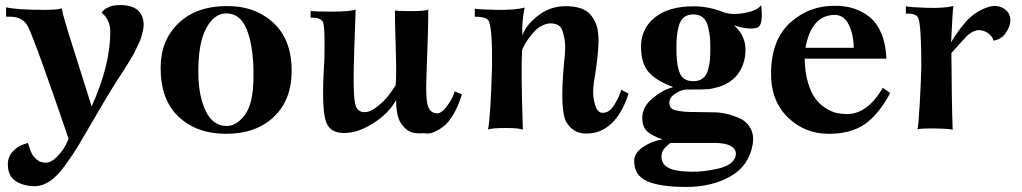

<svg xmlns="http://www.w3.org/2000/svg" viewBox="-20 -512 4039 759"><path d="M548 -417Q548 -405 545 -391Q542 -377 538.5 -365Q535 -353 526.5 -336Q518 -319 513 -308Q508 -297 495.5 -276.5Q483 -256 477 -246.5Q471 -237 455.5 -213Q440 -189 434 -180Q402 -129 359.5 -55.5Q317 18 292.5 59Q268 100 236.5 143Q205 186 176 205Q147 224 116 224Q75 224 43 204.5Q11 185 11 137Q11 108 30.5 87Q50 66 70 60L90 53Q91 54 95 67Q99 80 105 93.5Q111 107 125.5 119Q140 131 160 131Q183 131 205.5 107.5Q228 84 239.5 62Q251 40 251 36Q119 -351 90 -408Q70 -446 19 -446H4V-483Q49 -473 158 -473Q205 -473 224 -479Q230 -448 250 -383.5Q270 -319 299 -228.5Q328 -138 342 -91Q416 -253 416 -388Q416 -410 407.5 -428.5Q399 -447 390 -454L382 -462L383 -464Q384 -465 386.5 -468Q389 -471 392.5 -474Q396 -477 402 -480Q408 -483 415 -486Q422 -489 432.5 -490.5Q443 -492 455 -492Q544 -492 548 -417Z M1133 -232Q1133 -116 1061.5 -49Q990 18 870 17Q757 16 686 -50.5Q615 -117 615 -244Q615 -352 685 -419.5Q755 -487 873 -488Q986 -490 1059.5 -423Q1133 -356 1133 -232ZM982 -204Q984 -316 958.5 -387.5Q933 -459 875 -459Q826 -459 794.5 -399Q763 -339 764 -223Q765 -130 794 -71.5Q823 -13 878 -14Q916 -15 948.5 -58.5Q981 -102 982 -204Z M1806 -139Q1792 -93 1773 -61Q1754 -29 1736 -14.5Q1718 0 1699.5 8.5Q1681 17 1666.5 15.5Q1652 14 1640 15Q1635 15 1633 15Q1592 15 1567 -22Q1546 -50 1546 -116Q1517 -65 1460.5 -28Q1404 9 1355 13Q1284 20 1267.5 -34.5Q1251 -89 1261 -255Q1263 -269 1263 -339Q1263 -409 1257 -424Q1248 -444 1208 -442V-469Q1224 -466 1291.5 -466Q1359 -466 1386 -474Q1378 -270 1378 -202Q1378 -128 1383.5 -103Q1389 -78 1407 -71Q1434 -62 1468 -88Q1502 -114 1523 -144L1544 -175Q1548 -209 1544.5 -318.5Q1541 -428 1541 -471Q1550 -468 1604.5 -468Q1659 -468 1673 -474Q1673 -391 1666 -214Q1662 -125 1671 -95Q1680 -65 1707 -64Q1726 -63 1749.5 -96Q1773 -129 1777 -151Z M2465 -142Q2413 16 2297 16Q2246 16 2219 -29Q2192 -76 2210 -266Q2218 -328 2211 -361.5Q2204 -395 2196.5 -404Q2189 -413 2176 -417Q2154 -423 2132.5 -415Q2111 -407 2095.5 -391Q2080 -375 2068 -357.5Q2056 -340 2050 -328L2044 -315Q2039 -236 2047 1Q2034 -6 1979 -6Q1924 -6 1909 0Q1919 -44 1925 -246Q1927 -392 1913 -427Q1906 -446 1857 -446V-478Q1873 -474 1945.5 -473Q2018 -472 2054 -482Q2042 -424 2045 -372Q2059 -415 2113.5 -455Q2168 -495 2245 -486Q2276 -482 2296.5 -469.5Q2317 -457 2332 -427Q2347 -397 2346 -347Q2345 -297 2333 -219Q2321 -158 2326.5 -124Q2332 -90 2341.5 -77.5Q2351 -65 2363 -66Q2390 -66 2409.5 -99Q2429 -132 2436 -157Z M2989 -492Q2998 -411 2974 -403Q2942 -392 2881 -412Q2882 -411 2887 -406.5Q2892 -402 2895 -398.5Q2898 -395 2903.5 -388Q2909 -381 2912.5 -374Q2916 -367 2920 -357Q2924 -347 2925.5 -335Q2927 -323 2927 -309Q2925 -260 2899.5 -223Q2874 -186 2823 -169Q2795 -161 2780.5 -159.5Q2766 -158 2693 -158Q2675 -158 2650.5 -142.5Q2626 -127 2626 -107Q2626 -94 2631.5 -86.5Q2637 -79 2653 -75.5Q2669 -72 2685.5 -70.5Q2702 -69 2735 -69L2801 -68Q2825 -68 2850 -62.5Q2875 -57 2903.5 -44.5Q2932 -32 2947 -4.5Q2962 23 2955 61Q2940 144 2867 185.5Q2794 227 2692 227Q2590 227 2538.5 204.5Q2487 182 2487 124Q2487 92 2523 68.5Q2559 45 2599 39Q2558 25 2538.5 7.5Q2519 -10 2519 -46Q2519 -89 2558.5 -122.5Q2598 -156 2639 -167V-169Q2576 -192 2545.5 -225.5Q2515 -259 2514 -325Q2513 -397 2567.5 -442Q2622 -487 2722 -487Q2780 -487 2834 -466Q2869 -451 2922 -460.5Q2975 -470 2989 -492ZM2788 -322Q2788 -348 2786.5 -364Q2785 -380 2779.5 -404.5Q2774 -429 2759.5 -442Q2745 -455 2721 -455Q2699 -455 2684.5 -444Q2670 -433 2664 -411.5Q2658 -390 2656 -370.5Q2654 -351 2654 -322Q2654 -292 2656 -271.5Q2658 -251 2664.5 -230.5Q2671 -210 2685 -200.5Q2699 -191 2721 -191Q2744 -191 2758.5 -202.5Q2773 -214 2779 -236Q2785 -258 2786.5 -276Q2788 -294 2788 -322ZM2888 105Q2893 79 2870.5 66Q2848 53 2806 53H2630Q2610 69 2602 81Q2594 93 2595 110Q2595 120 2599.5 129Q2604 138 2610.5 143.5Q2617 149 2627 153.5Q2637 158 2645.5 160Q2654 162 2665.5 163.5Q2677 165 2683 165.5Q2689 166 2699 166L2708 167Q2763 168 2821 154Q2879 140 2888 105Z M3499 -144Q3452 -57 3397 -20Q3342 17 3256 17Q3161 17 3094 -48.5Q3027 -114 3028 -223Q3029 -355 3104.5 -423Q3180 -491 3284 -489Q3323 -489 3356.5 -478Q3390 -467 3418.5 -444Q3447 -421 3464.5 -379Q3482 -337 3484 -280H3161Q3162 -226 3174 -185.5Q3186 -145 3203.5 -122Q3221 -99 3244 -84.5Q3267 -70 3287 -65.5Q3307 -61 3328 -61Q3409 -61 3470 -165ZM3355 -323Q3354 -377 3335 -415Q3316 -453 3280 -453Q3188 -453 3164 -323Z M3952 -376Q3935 -356 3908 -351Q3904 -365 3891 -377Q3878 -389 3856.5 -392.5Q3835 -396 3808 -375Q3803 -371 3786.5 -353Q3770 -335 3755 -318L3741 -302Q3742 -110 3746 1Q3736 -3 3680 -4Q3624 -5 3607 -1Q3611 -16 3616 -105Q3621 -194 3622 -249Q3622 -413 3610 -441Q3602 -460 3561 -458V-487Q3581 -483 3645 -481Q3709 -479 3749 -488Q3747 -480 3745 -443.5Q3743 -407 3741.5 -375.5Q3740 -344 3739 -344Q3765 -386 3788 -414Q3828 -465 3886 -484Q3921 -495 3947 -479Q3973 -463 3974 -435Q3975 -407 3952 -376Z"/></svg>

Font: GFS Artemisia
Style: Bold
Weight: 700
Designer: Designed by Takis Katsoulidis.
Foundry: Designed by Takis Katsoulidis.
Version: Version 1.0